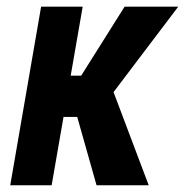

<svg xmlns="http://www.w3.org/2000/svg" viewBox="-20 -548 547 568"><path d="M224.6 -528.3 132.8 0H10.3L101.6 -528.3ZM507.3 -528.3 260.3 -202.1H143.1L147.9 -324.2H220.2L348.6 -528.3ZM265.6 0 200.7 -229.5 308.6 -294.9 419.9 0Z"/></svg>

Font: Roboto Condensed SemiBold
Style: Italic
Weight: 600
Italic angle: -12°
Designer: Christian Robertson
Foundry: Google
Version: Version 3.008; 2023